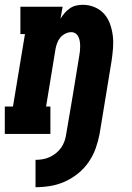

<svg xmlns="http://www.w3.org/2000/svg" viewBox="-31 -558 551 800"><path d="M117 222V108Q132 108 147 105.5Q162 103 176 96.5Q190 90 202.5 80Q215 70 224 57Q233 44 238 29.5Q243 15 245 0Q259 -81 272.5 -162Q286 -243 299 -324Q301 -334 302 -344.5Q303 -355 303 -365.5Q303 -376 301.5 -385.5Q300 -395 296 -404Q292 -413 284 -418.5Q276 -424 266 -424Q253 -424 240.5 -417.5Q228 -411 219.5 -400.5Q211 -390 206.5 -377Q202 -364 200 -352L161 -114H179V0H-11V-114H23L73 -416H54V-530H230L221 -480Q229 -493 238.5 -504Q248 -515 260.5 -523.5Q273 -532 287 -535Q301 -538 314 -538Q340 -538 363.5 -528Q387 -518 403 -500Q419 -482 427.5 -458Q436 -434 439 -409Q442 -384 440 -358Q438 -332 434 -305L384 0Q378 31 367.5 60.5Q357 90 338.5 117Q320 144 294 165Q268 186 238.5 199Q209 212 178.5 217Q148 222 117 222Z"/></svg>

Font: Iosevka Slab Heavy Oblique
Style: Regular
Weight: 900
Italic angle: -9°
Monospace: yes
Designer: Belleve Invis
Foundry: Belleve Invis
Version: Version 11.1.1; ttfautohint (v1.8.3)